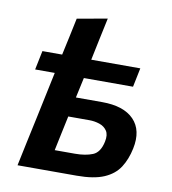

<svg xmlns="http://www.w3.org/2000/svg" viewBox="-78 -751 732 819"><g transform="rotate(10 288.0 -341.5)"><path d="M52.5 0Q63.5 -53 74.5 -104.5Q85.5 -156 98.5 -216.5L140.5 -415.5H55.5L72.5 -498H158Q167.5 -541.5 175.8 -580.2Q184 -619 192.5 -659.5L323 -683Q312.5 -634 303.5 -591.5Q294.5 -549 284 -498H496.5L479.5 -415.5H266.5L247.5 -328H361Q455 -328 499 -282.5Q543 -237 526 -156Q516 -108 493.5 -73Q471 -38 427 -19Q383 0 309 0ZM197.5 -91H285Q330.5 -91 361.5 -103.5Q392.5 -116 402.5 -164Q409 -194.5 397.5 -211.5Q386 -228.5 364.8 -235.5Q343.5 -242.5 321.5 -242.5H229.5Q220 -198.5 212.2 -161Q204.5 -123.5 197.5 -91Z"/></g></svg>

Font: Commissioner SemiBold
Style: Italic
Weight: 600
Italic angle: -12°
Designer: Kostas Bartsokas
Foundry: Kostas Bartsokas
Version: Version 1.000; ttfautohint (v1.8.3)